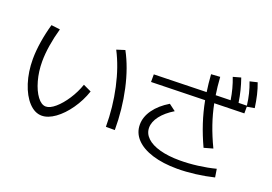

<svg xmlns="http://www.w3.org/2000/svg" viewBox="-113 -1134 2100 1482"><g transform="rotate(20 937.5 -393.0)"><path d="M90.8 -389.6Q90.8 -454.1 102.8 -530.3Q114.7 -606.4 136.7 -683.6L209 -674.8Q188 -601.6 176.5 -529.5Q165 -457.5 165 -396.5Q165 -314 185.5 -240.5Q206.1 -167 239.5 -122.6Q272.9 -78.1 309.6 -78.1Q343.3 -78.1 386 -114.7Q428.7 -151.4 467.8 -211.2Q506.8 -271 529.3 -336.9L595.7 -305.7Q567.9 -223.6 518.8 -153.6Q469.7 -83.5 412.4 -42.2Q355 -1 303.7 -1Q246.1 -1 197.3 -53.2Q148.4 -105.5 119.6 -194.8Q90.8 -284.2 90.8 -389.6ZM670.9 -676.8 738.3 -698.2Q803.2 -578.6 838.1 -419.9Q873 -261.2 873 -89.8H799.8Q799.8 -251 765.9 -405.5Q731.9 -560.1 670.9 -676.8Z M1040 -196.3Q1040 -259.8 1082.8 -319.6Q1125.5 -379.4 1203.1 -425.8L1257.8 -384.8Q1189.5 -343.3 1152.3 -294.7Q1115.2 -246.1 1115.2 -198.2Q1115.2 -150.4 1152.6 -114.7Q1189.9 -79.1 1259.5 -60.1Q1329.1 -41 1423.8 -41Q1494.6 -41 1571 -50.8Q1647.5 -60.5 1714.8 -78.1L1725.6 -10.7Q1653.3 6.8 1575.2 16.6Q1497.1 26.4 1425.8 26.4Q1309.6 26.4 1222.2 -0.7Q1134.8 -27.8 1087.4 -78.1Q1040 -128.4 1040 -196.3ZM1449.2 -544.9 1008.8 -534.2V-596.7L1439 -607.4Q1429.2 -671.9 1423.8 -749L1497.1 -753.9Q1502.4 -672.9 1512.7 -608.9L1634.3 -611.8Q1620.1 -704.6 1587.9 -787.1L1651.4 -804.7Q1668 -757.3 1679.4 -711.7Q1690.9 -666 1698.7 -613.8L1766.6 -615.2Q1760.3 -667 1749.5 -710.4Q1738.8 -753.9 1721.7 -798.8L1783.2 -813.5Q1800.3 -768.6 1811.3 -721.4Q1822.3 -674.3 1830.1 -618.2L1768.6 -607.4V-552.7L1523.4 -546.9Q1540 -462.9 1567.6 -382.8Q1595.2 -302.7 1636.7 -215.8L1563.5 -195.3Q1522.5 -283.7 1494.4 -369.1Q1466.3 -454.6 1449.2 -544.9Z"/></g></svg>

Font: Pretendard
Style: Regular
Weight: 400
Designer: Base glyphs from Inter by Rasmus Andersson; Hangeul glyphs from Noto Sans CJK(Source Han Sans) by Jang Soo-young and Kan
Foundry: Kil Hyung-jin
Version: Version 1.309